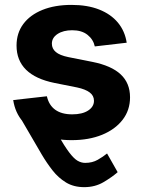

<svg xmlns="http://www.w3.org/2000/svg" viewBox="-20 -564 587 788"><path d="M147 -140.6Q189 -60.5 217 -12Q245.1 36.6 264.2 61.8Q283.2 86.9 298.3 95.7Q313.5 104.5 329.6 104.5Q358.9 104.5 381.1 91.8Q403.3 79.1 419.4 65.9L462.9 142.6Q439.5 163.1 404.8 183.6Q370.1 204.1 325.7 204.1Q282.7 204.1 251.2 185.1Q219.7 166 195.8 135.5Q171.9 105 151.4 70.3L55.2 -94.7ZM274.4 11.2Q208.5 11.2 157.2 -8.1Q106 -27.3 74 -64.5Q42 -101.6 34.2 -153.3L172.4 -168.9Q180.7 -132.3 206.8 -113.5Q232.9 -94.7 276.4 -94.7Q317.9 -94.7 341.8 -110.4Q365.7 -126 365.7 -150.4Q365.7 -171.4 348.1 -184.6Q330.6 -197.8 296.4 -205.1L203.6 -223.6Q126 -239.3 86.9 -277.8Q47.9 -316.4 47.9 -377Q47.9 -428.2 75.7 -465.6Q103.5 -502.9 154.3 -523.4Q205.1 -543.9 273.4 -543.9Q338.9 -543.9 387 -524.9Q435.1 -505.9 463.9 -471.2Q492.7 -436.5 500 -388.7L369.1 -373.5Q362.8 -402.3 339.1 -421.1Q315.4 -439.9 276.4 -439.9Q239.7 -439.9 216.3 -424.6Q192.9 -409.2 192.9 -384.8Q192.9 -364.3 209 -350.6Q225.1 -336.9 260.7 -329.6L358.9 -310.1Q437.5 -294.4 475.6 -258.5Q513.7 -222.7 513.7 -164.6Q513.7 -111.8 483.2 -72.3Q452.6 -32.7 398.7 -10.7Q344.7 11.2 274.4 11.2Z"/></svg>

Font: Inter 20pt
Style: Bold
Weight: 700
Version: Version 4.001;git-66647c0bb